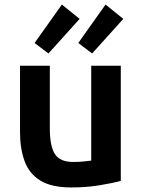

<svg xmlns="http://www.w3.org/2000/svg" viewBox="-20 -813 625 844"><path d="M293 11Q206 11 157 -19.5Q108 -50 88 -105Q68 -160 68 -232V-524H199V-250Q199 -170 221.5 -135.5Q244 -101 302 -101Q324 -101 346 -103Q368 -105 381 -107V-524H511V-18Q475 -8 417.5 1.5Q360 11 293 11ZM385 -578 324 -624 444 -793 522 -730ZM193 -578 132 -624 252 -793 330 -730Z"/></svg>

Font: Ubuntu Sans
Style: Bold
Weight: 700
Designer: Dalton Maag Ltd
Foundry: Dalton Maag Ltd
Version: Version 1.006; ttfautohint (v1.8.4.7-5d5b)